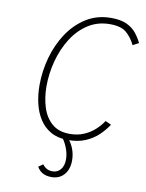

<svg xmlns="http://www.w3.org/2000/svg" viewBox="-101 -783 830 1088"><g transform="rotate(10 314.5 -238.5)"><path d="M327 12Q269.5 12 229 -10.8Q188.5 -33.5 163.2 -73Q138 -112.5 126.5 -162.2Q115 -212 115 -266Q115 -348 137.2 -427.2Q159.5 -506.5 202.5 -570.8Q245.5 -635 307.8 -673.5Q370 -712 450 -712Q505 -712 539.5 -695.8Q574 -679.5 594.8 -653.5Q615.5 -627.5 629 -599L595 -581Q575 -622.5 544.2 -649.2Q513.5 -676 449 -676Q378.5 -676 323.8 -640.8Q269 -605.5 231.5 -546.2Q194 -487 174.5 -414.2Q155 -341.5 155 -267Q155 -203 172.2 -147.5Q189.5 -92 228.2 -58Q267 -24 331 -24Q376.5 -24 412.8 -39.8Q449 -55.5 475.5 -80Q502 -104.5 519 -131L553 -116Q532.5 -84 502.2 -54.8Q472 -25.5 429 -6.8Q386 12 327 12ZM271 235Q213 235 188 190L214 172Q225.5 187.5 240 194.8Q254.5 202 271 202Q301 202 318.5 180.2Q336 158.5 336 122Q336 89 321.5 53Q307 17 283 -9H318Q343.5 18 357.2 51.5Q371 85 371 122Q371 173.5 344 204.2Q317 235 271 235Z"/></g></svg>

Font: Overpass Thin
Style: Italic
Weight: 250
Italic angle: -10°
Designer: Delve Withrington, Dave Bailey, Thomas Jockin
Foundry: Delve Fonts LLC
Version: Version 4.000